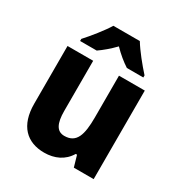

<svg xmlns="http://www.w3.org/2000/svg" viewBox="-181 -893 969 1031"><g transform="rotate(30 304.0 -378.0)"><path d="M387 -766H223C198 -724 143 -656 109 -619V-606H212C241 -626 272 -652 304 -685C336 -652 368 -626 399 -606H501V-619C464 -660 414 -721 387 -766ZM543 -549H383V-290C383 -183 365 -122 290 -122C243 -122 223 -161 223 -238V-549H64V-191C64 -56 133 10 241 10C305 10 360 -15 392 -69H400L420 0H543Z"/></g></svg>

Font: Noto Sans Myanmar SemiCondensed ExtraBold
Style: Regular
Weight: 800
Width: 4
Designer: Monotype Design Team
Foundry: Monotype Imaging Inc.
Version: Version 2.107